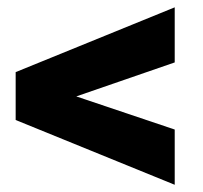

<svg xmlns="http://www.w3.org/2000/svg" viewBox="-20 -559 550 521"><path d="M187 -297.4 454.1 -207.5V-57.6L22.5 -233.4V-363.3L454.1 -539.1V-389.6Z"/></svg>

Font: Vazir Black
Style: Black
Weight: 900
Designer: Saber Rastikerdar
Foundry: Saber Rastikerdar
Version: Version 30.0.0